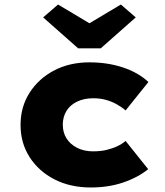

<svg xmlns="http://www.w3.org/2000/svg" viewBox="-20 -820 731 850"><path d="M382 10Q291 10 221 -26Q151 -62 111 -124.5Q71 -187 71 -267Q71 -347 111 -409.5Q151 -472 219.5 -508Q288 -544 376 -544Q456 -544 524 -521.5Q592 -499 637 -457L536 -331Q519 -346 496.5 -358.5Q474 -371 448.5 -378Q423 -385 393 -385Q352 -385 321 -370Q290 -355 274 -328.5Q258 -302 258 -268Q258 -234 274 -208Q290 -182 320.5 -166Q351 -150 392 -150Q426 -150 452.5 -156.5Q479 -163 500 -173Q521 -183 536 -196L636 -71Q590 -34 525 -12Q460 10 382 10ZM326 -606 171 -743 237 -800 391 -708H361L515 -800L581 -743L426 -606Z"/></svg>

Font: Lexend Exa ExtraBold
Style: Regular
Weight: 800
Designer: Bonnie Shaver-Troup, Thomas Jockin
Foundry: Lexend
Version: Version 1.007